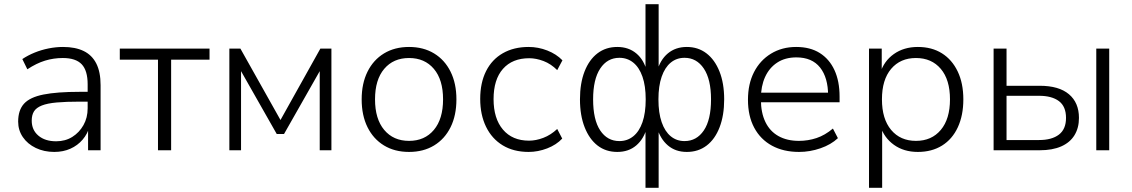

<svg xmlns="http://www.w3.org/2000/svg" viewBox="-20 -720 5423 920"><path d="M240 8Q191 8 151.5 -11Q112 -30 89.5 -63Q67 -96 67 -137Q67 -192 95 -223Q123 -254 188 -267Q253 -280 362 -280H412V-233H364Q297 -233 252 -229Q207 -225 180.5 -214.5Q154 -204 143 -186.5Q132 -169 132 -142Q132 -97 164 -70Q196 -43 249 -43Q293 -43 326.5 -64Q360 -85 380 -120.5Q400 -156 400 -201V-316Q400 -382 371.5 -412Q343 -442 281 -442Q237 -442 196 -429.5Q155 -417 111 -388L87 -437Q114 -455 146 -468Q178 -481 213 -488Q248 -495 282 -495Q341 -495 381 -475.5Q421 -456 441.5 -415.5Q462 -375 462 -312V0H402V-116H410Q400 -79 376 -51Q352 -23 317.5 -7.5Q283 8 240 8Z M737 0V-434H554V-487H984V-434H800V0Z M1079 0V-487H1132L1324 -145L1515 -487H1568V0H1512V-409H1529L1341 -78H1306L1118 -409H1135V0Z M1940 8Q1871 8 1820 -23Q1769 -54 1741 -110.5Q1713 -167 1713 -244Q1713 -320 1741 -376.5Q1769 -433 1820 -464Q1871 -495 1940 -495Q2009 -495 2060 -464Q2111 -433 2139 -376.5Q2167 -320 2167 -244Q2167 -167 2139 -110.5Q2111 -54 2060 -23Q2009 8 1940 8ZM1940 -45Q2015 -45 2059 -97.5Q2103 -150 2103 -244Q2103 -338 2059 -390Q2015 -442 1940 -442Q1865 -442 1821 -390Q1777 -338 1777 -244Q1777 -150 1821 -97.5Q1865 -45 1940 -45Z M2513 8Q2441 8 2389 -23.5Q2337 -55 2309 -112.5Q2281 -170 2281 -246Q2281 -323 2309 -379Q2337 -435 2389.5 -465Q2442 -495 2513 -495Q2559 -495 2602.5 -478Q2646 -461 2675 -431L2650 -384Q2620 -414 2584.5 -427.5Q2549 -441 2516 -441Q2435 -441 2390 -390Q2345 -339 2345 -245Q2345 -152 2390 -99Q2435 -46 2515 -46Q2548 -46 2583.5 -59.5Q2619 -73 2650 -102L2674 -56Q2646 -26 2602 -9Q2558 8 2513 8Z M3073 180V-109H3080Q3065 -54 3028.5 -23Q2992 8 2938 8Q2883 8 2843.5 -22.5Q2804 -53 2781.5 -110Q2759 -167 2759 -244Q2759 -321 2781 -377.5Q2803 -434 2843 -464.5Q2883 -495 2938 -495Q2992 -495 3029 -464Q3066 -433 3080 -377H3073V-700H3136V-377H3128Q3143 -433 3180 -464Q3217 -495 3271 -495Q3325 -495 3365 -464.5Q3405 -434 3427.5 -377.5Q3450 -321 3450 -244Q3450 -167 3428 -110Q3406 -53 3366 -22.5Q3326 8 3271 8Q3217 8 3180.5 -23Q3144 -54 3128 -109H3136V180ZM2948 -44Q2986 -44 3014.5 -67Q3043 -90 3058.5 -134.5Q3074 -179 3074 -244Q3074 -308 3058.5 -352.5Q3043 -397 3014.5 -420Q2986 -443 2948 -443Q2890 -443 2856 -391.5Q2822 -340 2822 -244Q2822 -146 2856 -95Q2890 -44 2948 -44ZM3260 -44Q3318 -44 3352.5 -95Q3387 -146 3387 -244Q3387 -340 3352.5 -391.5Q3318 -443 3260 -443Q3222 -443 3194 -420Q3166 -397 3150.5 -352.5Q3135 -308 3135 -244Q3135 -179 3150.5 -134.5Q3166 -90 3194 -67Q3222 -44 3260 -44Z M3809 8Q3734 8 3679 -22Q3624 -52 3594 -108Q3564 -164 3564 -242Q3564 -318 3593 -374.5Q3622 -431 3674.5 -463Q3727 -495 3795 -495Q3862 -495 3908 -466Q3954 -437 3978.5 -384Q4003 -331 4003 -257V-230H3609V-276H3966L3948 -262Q3948 -348 3909.5 -396.5Q3871 -445 3796 -445Q3742 -445 3704 -420Q3666 -395 3646 -351Q3626 -307 3626 -249V-243Q3626 -180 3647.5 -135.5Q3669 -91 3710 -68Q3751 -45 3808 -45Q3852 -45 3892.5 -58.5Q3933 -72 3971 -104L3995 -58Q3962 -27 3911.5 -9.5Q3861 8 3809 8Z M4144 180V-487H4205V-368H4197Q4215 -427 4263 -461Q4311 -495 4378 -495Q4445 -495 4493.5 -464.5Q4542 -434 4569 -377.5Q4596 -321 4596 -244Q4596 -167 4569.5 -110Q4543 -53 4494 -22.5Q4445 8 4378 8Q4311 8 4263.5 -26Q4216 -60 4198 -117H4207V180ZM4369 -45Q4444 -45 4488 -97.5Q4532 -150 4532 -244Q4532 -338 4488 -390Q4444 -442 4369 -442Q4294 -442 4250 -390Q4206 -338 4206 -244Q4206 -150 4250 -97.5Q4294 -45 4369 -45Z M4741 0V-487H4803V-309H4962Q5054 -309 5102 -268.5Q5150 -228 5150 -155Q5150 -107 5128.5 -72Q5107 -37 5065 -18.5Q5023 0 4962 0ZM4803 -49H4959Q5020 -49 5054 -75Q5088 -101 5088 -155Q5088 -210 5054 -235.5Q5020 -261 4959 -261H4803ZM5233 0V-487H5295V0Z"/></svg>

Font: Nunito Sans 11pt Light
Style: Regular
Weight: 300
Version: Version 3.101;gftools[0.9.27]